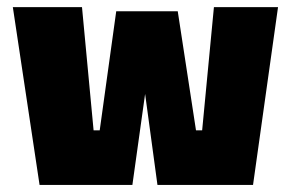

<svg xmlns="http://www.w3.org/2000/svg" viewBox="-20 -523 823 543"><path d="M91.9 0 16.3 -502.8H211.9L244.7 -154.4H262L308.7 -491.1H482.7L534.3 -154.4H551.7L585 -502.8H766.3L695.6 0H425.3L390.4 -257.3L354.4 0Z"/></svg>

Font: Titillium Web SemiBold
Style: Regular
Weight: 600
Designer: Mohamed Gaber, Accademia di Belle Arti di Urbino
Foundry: Kief Type Foundry, Accademia di Belle Arti di Urbino
Version: Version 3.000; ttfautohint (v1.8.4)